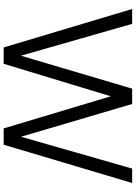

<svg xmlns="http://www.w3.org/2000/svg" viewBox="133 -873 740 1046"><g transform="rotate(90 503.0 -350.0)"><path d="M238.5 0 29 -700H110L283.5 -94L463 -700H546.5L725 -94.5L898.5 -700H977L768.5 0H679.5L504.5 -583.5L327.5 0Z"/></g></svg>

Font: Geologica ExtraLight
Style: Regular
Weight: 200
Designer: Sindre Bremnes, Frode Helland
Foundry: Monokrom Skriftforlag AS
Version: Version 1.010; ttfautohint (v1.8.4.7-5d5b);gftools[0.9.28]